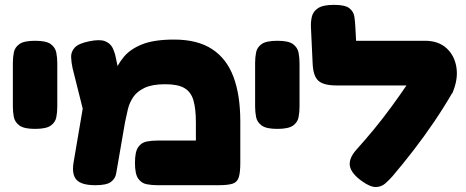

<svg xmlns="http://www.w3.org/2000/svg" viewBox="-20 -754 1919 791"><path d="M124 -223Q79 -223 60 -237Q41 -251 37 -272Q33 -293 33 -315V-495Q33 -517 37 -538Q41 -559 60 -572.5Q79 -586 125 -586Q171 -586 189.5 -572Q208 -558 212 -537Q216 -516 216 -494V-314Q216 -292 212 -271Q208 -250 189 -236.5Q170 -223 124 -223Z M970 -253V-83Q970 -43 963.5 -23Q957 -3 937.5 3Q918 9 879 9H628Q606 9 584.5 5Q563 1 549.5 -18Q536 -37 536 -83Q536 -129 549.5 -148Q563 -167 584.5 -171Q606 -175 629 -175H787V-250Q787 -306 777 -340.5Q767 -375 740 -391Q713 -407 661 -407Q607 -407 575.5 -392Q544 -377 528.5 -353.5Q513 -330 506.5 -302.5Q500 -275 495 -250L466 -82Q462 -60 458.5 -39Q455 -18 437 -4.5Q419 9 373 9Q316 9 295.5 -13Q275 -35 283 -84L329 -355L393 -278Q411 -318 422.5 -361.5Q434 -405 448.5 -446Q463 -487 490 -519.5Q517 -552 566 -571.5Q615 -591 697 -591Q794 -591 854 -551.5Q914 -512 942 -437Q970 -362 970 -253ZM354 -174 279 -473Q274 -496 273 -518Q272 -540 287.5 -557.5Q303 -575 348 -584Q392 -593 413.5 -584Q435 -575 444 -556.5Q453 -538 457 -517L500 -313Z M1122 -223Q1077 -223 1058 -237Q1039 -251 1035 -272Q1031 -293 1031 -315V-495Q1031 -517 1035 -538Q1039 -559 1058 -572.5Q1077 -586 1123 -586Q1169 -586 1187.5 -572Q1206 -558 1210 -537Q1214 -516 1214 -494V-314Q1214 -292 1210 -271Q1206 -250 1187 -236.5Q1168 -223 1122 -223Z M1472 -7Q1427 -39 1421.5 -70Q1416 -101 1448 -137Q1485 -178 1522 -223Q1559 -268 1594 -316Q1629 -364 1661.5 -412Q1694 -460 1721 -505L1846 -376Q1811 -315 1769 -253Q1727 -191 1682.5 -133.5Q1638 -76 1597 -28Q1583 -12 1567 2Q1551 16 1528.5 16.5Q1506 17 1472 -7ZM1843 -369 1724 -402H1366Q1313 -402 1291.5 -421.5Q1270 -441 1268 -493L1261 -642Q1260 -665 1265 -686Q1270 -707 1290.5 -720.5Q1311 -734 1356 -734Q1402 -734 1419.5 -720Q1437 -706 1440 -685Q1443 -664 1444 -642L1447 -586H1731Q1786 -586 1819.5 -555.5Q1853 -525 1860.5 -475.5Q1868 -426 1843 -369Z"/></svg>

Font: Fredoka SemiExpanded
Style: Bold
Weight: 700
Width: 6
Designer: Ben Nathan
Foundry: Milena B. Brandão, Ben Nathan
Version: Version 2.001